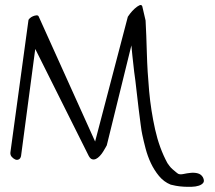

<svg xmlns="http://www.w3.org/2000/svg" viewBox="-20 -675 848 757"><path d="M541 -144Q538 -157 534.5 -184.5Q531 -212 526.5 -247Q522 -282 518 -320Q514 -358 509 -392L502 -455Q499 -482 498 -496L401 -102L396 -93Q392 -86 386.5 -77Q381 -68 373.5 -60Q366 -52 358.5 -48.5Q351 -45 343.5 -47Q336 -49 330 -60L119 -482L63 -60Q61 -50 54 -46.5Q47 -43 39.5 -46.5Q32 -50 26 -57Q20 -64 21 -74L92 -594Q92 -598 97.5 -603Q103 -608 110 -611Q117 -614 124 -614.5Q131 -615 133 -609L355 -117L484 -609Q485 -611 493 -621.5Q501 -632 511 -641Q521 -650 529.5 -654Q538 -658 541 -650L554 -594Q557 -539 559 -466Q561 -393 568 -316Q575 -239 591.5 -165Q608 -91 640 -32Q643 -28 648 -21Q653 -14 660 -8Q667 -2 673.5 3.5Q680 9 682 10Q690 14 703.5 11Q717 8 732 6.5Q747 5 760 8.5Q773 12 780 24Q787 38 781.5 45.5Q776 53 764 57Q752 61 735.5 61.5Q719 62 703 61Q687 60 673.5 57.5Q660 55 653 53Q626 42 607 19Q588 -4 575 -31.5Q562 -59 554 -89.5Q546 -120 541 -144Z"/></svg>

Font: Liu Jian Mao Cao
Style: Regular
Weight: 400
Designer: ZhongQi
Foundry: ZhongQi
Version: Version 1.001